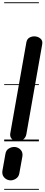

<svg xmlns="http://www.w3.org/2000/svg" viewBox="-42 -1250 394 1698"><path d="M115.5 0Q99.5 0 82.5 -7.5Q65.5 -15 55.2 -30.8Q45 -46.5 49 -71L191 -874.5Q196.5 -904.5 217 -916.5Q237.5 -928.5 261 -928.5Q291.5 -928.5 314.8 -909.8Q338 -891 331 -856.5L191 -62.5Q185.5 -32 162.2 -16Q139 0 115.5 0ZM115.5 0Q99.5 0 82.5 -7.5Q65.5 -15 55.2 -30.8Q45 -46.5 49 -71L191 -874.5Q196.5 -904.5 217 -916.5Q237.5 -928.5 261 -928.5Q291.5 -928.5 314.8 -909.8Q338 -891 331 -856.5L191 -62.5Q185.5 -32 162.2 -16Q139 0 115.5 0ZM40.5 344Q12 339.5 -7 317Q-26 294.5 -20.5 259.5L6 111Q11 78 37.2 62.8Q63.5 47.5 91 50Q121.5 53.5 141.5 75.8Q161.5 98 156 133.5L129 282.5Q123.5 316 95.2 332.5Q67 349 40.5 344ZM-5 420.5H302V428.5H-5ZM-5 -16H302V0H-5ZM-5 -505.5H302V-497.5H-5ZM-5 -1230H302V-1222H-5Z"/></svg>

Font: Edu VIC WA NT Pre Guide
Style: Regular
Weight: 400
Designer: Tina and Corey Anderson, Eben Sorkin, Mirko Velimirovic
Foundry: Google for Education
Version: Version 1.000